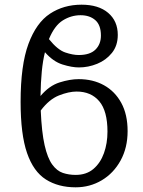

<svg xmlns="http://www.w3.org/2000/svg" viewBox="-20 -790 610 820"><path d="M303 10Q229 10 176 -23.5Q123 -57 95.5 -136.5Q68 -216 68 -355Q68 -512 101.5 -602.5Q135 -693 193.5 -731.5Q252 -770 328 -770Q401 -770 442 -735Q483 -700 483 -641Q483 -595 458 -564Q433 -533 395 -517.5Q357 -502 317 -502Q287 -502 247 -514.5Q207 -527 172 -567Q163 -531 158.5 -485Q154 -439 153 -380Q190 -424 234.5 -438Q279 -452 316 -452Q377 -452 424 -426Q471 -400 498 -350.5Q525 -301 525 -230Q525 -159 495 -104.5Q465 -50 414.5 -20Q364 10 303 10ZM324 -725Q284 -725 248.5 -703Q213 -681 189 -623Q226 -577 258.5 -566Q291 -555 316 -555Q364 -555 387.5 -578Q411 -601 411 -638Q411 -683 387 -704Q363 -725 324 -725ZM307 -399Q274 -399 232 -382.5Q190 -366 154 -318Q158 -225 170.5 -170Q183 -115 203 -87.5Q223 -60 248.5 -51.5Q274 -43 303 -43Q349 -43 379 -68.5Q409 -94 424 -136Q439 -178 439 -228Q439 -316 404 -357.5Q369 -399 307 -399Z"/></svg>

Font: Noto Serif SemiCondensed
Style: Regular
Weight: 400
Width: 4
Designer: Monotype Design Team
Foundry: Monotype Imaging Inc.
Version: Version 2.013